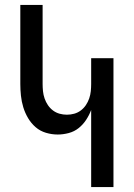

<svg xmlns="http://www.w3.org/2000/svg" viewBox="-20 -755 540 775"><path d="M348 0V-311Q340 -290 327.5 -271Q315 -252 297.5 -238Q280 -224 257.5 -218Q235 -212 213 -212Q189 -212 165.5 -219Q142 -226 124 -241.5Q106 -257 93.5 -278Q81 -299 74 -322Q67 -345 64.5 -369Q62 -393 62 -416V-735H152V-416Q152 -402 153.5 -387Q155 -372 160 -357.5Q165 -343 173.5 -330.5Q182 -318 194 -309Q206 -300 220.5 -296Q235 -292 250 -292Q265 -292 279.5 -296Q294 -300 306 -309Q318 -318 326.5 -330.5Q335 -343 340 -357.5Q345 -372 346.5 -387Q348 -402 348 -416V-520H438V0Z"/></svg>

Font: Iosevka Term Curly Medium
Style: Regular
Weight: 500
Designer: Belleve Invis
Foundry: Belleve Invis
Version: Version 32.3.0